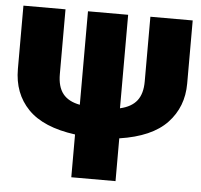

<svg xmlns="http://www.w3.org/2000/svg" viewBox="-51 -748 839 800"><g transform="rotate(5 369.0 -347.5)"><path d="M461 0H276V-179Q142 -197 78.5 -262.5Q15 -328 15 -430V-695H191V-424Q191 -371 214 -342Q237 -313 285 -304V-695H453V-304Q501 -315 523.5 -344Q546 -373 546 -424V-695H723V-431Q723 -333 659.5 -266Q596 -199 461 -179Z"/></g></svg>

Font: Trujillo ExtraBold
Style: Regular
Weight: 800
Designer: Fira Sans original fonts by bBox Type GmbH, Carrois Corporate GbR, & Edenspiekermann AG / Changes by Cristiano Sobral
Foundry: Fira Sans original fonts by bBox Type GmbH, Carrois Corporate GbR, & Edenspiekermann AG / Changes by Cristiano Sobral
Version: Version 4.301;July 28, 2020;FontCreator 13.0.0.2655 64-bit